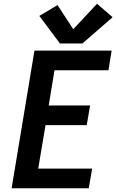

<svg xmlns="http://www.w3.org/2000/svg" viewBox="-20 -1005 621 1025"><path d="M42 0H454L472 -105H184L223 -337H443L461 -442H240L271 -630H559L576 -735H164ZM300 -773H420L581 -913L498 -985L371 -849L287 -978L190 -920Z"/></svg>

Font: Iosevka Sparkle Oblique
Style: Bold
Weight: 700
Italic angle: -9°
Designer: Belleve Invis
Foundry: Belleve Invis
Version: Version 4.5.0; ttfautohint (v1.8.3)